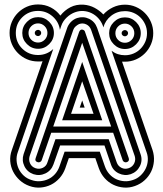

<svg xmlns="http://www.w3.org/2000/svg" viewBox="-20 -715 730 862"><path d="M349 -264 360 -232H338ZM611 -23Q621 5 608 31Q595 57 567 67Q540 76 513.5 63.5Q487 51 478 23L449 -62H250L220 23Q210 51 184 63.5Q158 76 130 67Q102 57 89.5 31Q77 5 86 -23L280 -585Q285 -602 297 -615Q309 -628 326 -634Q354 -643 380 -630.5Q406 -618 416 -590ZM299 -204H400L349 -350ZM389 -581Q383 -598 367.5 -605.5Q352 -613 335 -607Q327 -603 319.5 -596.5Q312 -590 309 -581L113 -14Q108 3 115 18.5Q122 34 139 40Q156 46 172 38.5Q188 31 193 14L229 -90H468L504 14Q510 31 525.5 38.5Q541 46 558 40Q575 34 582.5 18.5Q590 3 585 -14ZM349 -437 439 -175H259ZM558 -5Q562 9 549 13Q544 15 538.5 12.5Q533 10 531 5L488 -119H210L167 5Q165 10 159.5 12.5Q154 15 149 13Q135 9 140 -5L335 -571Q340 -584 350 -582Q360 -580 362 -571ZM219 -147H479L349 -523ZM80 -567Q80 -596 101 -617Q122 -638 151 -638Q180 -638 201 -617Q222 -596 222 -567Q222 -538 201 -517Q180 -496 151 -496Q122 -496 101 -517Q80 -538 80 -567ZM108 -567Q108 -549 120.5 -536.5Q133 -524 151 -524Q168 -524 180.5 -536.5Q193 -549 193 -567Q193 -585 180.5 -597.5Q168 -610 151 -610Q133 -610 120.5 -597.5Q108 -585 108 -567ZM151 -553Q145 -553 140.5 -557Q136 -561 136 -567Q136 -573 140.5 -577Q145 -581 151 -581Q156 -581 160.5 -577Q165 -573 165 -567Q165 -561 160.5 -557Q156 -553 151 -553ZM470 -566Q470 -595 491 -616Q512 -637 541 -637Q570 -637 591 -616Q612 -595 612 -566Q612 -537 591 -516Q570 -495 541 -495Q512 -495 491 -516Q470 -537 470 -566ZM498 -566Q498 -548 510.5 -535.5Q523 -523 541 -523Q558 -523 570.5 -535.5Q583 -548 583 -566Q583 -584 570.5 -596.5Q558 -609 541 -609Q523 -609 510.5 -596.5Q498 -584 498 -566ZM541 -552Q535 -552 530.5 -556Q526 -560 526 -566Q526 -572 530.5 -576Q535 -580 541 -580Q546 -580 550.5 -576Q555 -572 555 -566Q555 -560 550.5 -556Q546 -552 541 -552ZM23 -567Q23 -593 33 -616.5Q43 -640 60.5 -657.5Q78 -675 101 -685Q124 -695 151 -695Q182 -695 208 -681.5Q234 -668 251 -645Q270 -669 296 -682.5Q322 -696 355 -694Q382 -692 404.5 -680Q427 -668 444 -650Q462 -670 487 -682Q512 -694 541 -694Q567 -694 590 -684Q613 -674 630.5 -656.5Q648 -639 658 -615.5Q668 -592 668 -566Q668 -540 658 -516.5Q648 -493 630.5 -475.5Q613 -458 590 -448Q567 -438 541 -438H528L665 -41Q673 -16 671 9Q669 34 658.5 55.5Q648 77 629.5 94Q611 111 586 120Q561 129 536 127Q511 125 489 114.5Q467 104 450 85Q433 66 424 41L408 -5H289L273 41Q264 66 247 85Q230 104 208.5 114.5Q187 125 162 127Q137 129 112 120Q87 111 68.5 94Q50 77 39 55.5Q28 34 26 9Q24 -16 33 -41L171 -440Q166 -439 161 -439Q156 -439 151 -439Q124 -439 101 -449Q78 -459 60.5 -476.5Q43 -494 33 -517.5Q23 -541 23 -567ZM51 -567Q51 -525 80 -496.5Q109 -468 151 -468Q190 -468 219 -495L60 -32Q53 -13 54.5 6.5Q56 26 64 43Q72 60 86.5 73.5Q101 87 121 93Q140 100 160 98.5Q180 97 197 89Q214 81 227 66.5Q240 52 247 32L270 -34H428L451 32Q458 52 471 66.5Q484 81 501 89Q518 97 537.5 98.5Q557 100 577 93Q596 87 610.5 73.5Q625 60 633.5 43Q642 26 643.5 6.5Q645 -13 638 -32L481 -487Q507 -467 541 -467Q561 -467 579 -474.5Q597 -482 610.5 -495.5Q624 -509 632 -527Q640 -545 640 -566Q640 -587 632 -605Q624 -623 610.5 -636.5Q597 -650 579 -657.5Q561 -665 541 -665Q506 -665 479.5 -644.5Q453 -624 444 -592L442 -599Q435 -618 422 -632.5Q409 -647 392 -655.5Q375 -664 355.5 -665.5Q336 -667 317 -660Q297 -653 279.5 -636.5Q262 -620 255 -599L249 -581Q244 -617 216 -641.5Q188 -666 151 -666Q109 -666 80 -637.5Q51 -609 51 -567Z"/></svg>

Font: Zschusch
Style: Regular
Weight: 400
Designer: Peter Wiegel
Foundry: Peter Wiegel